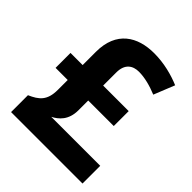

<svg xmlns="http://www.w3.org/2000/svg" viewBox="-200 -848 973 973"><g transform="rotate(45 286.0 -362.0)"><path d="M342 -724C224 -724 128 -667 128 -520V-425H41V-318H128V-247C128 -171 95 -145 40 -121V0H552V-127H201C236 -145 275 -177 275 -248V-318H458V-425H275V-519C275 -581 311 -603 354 -603C395 -603 441 -591 487 -572L532 -684C480 -706 414 -724 342 -724Z"/></g></svg>

Font: Noto Sans Gujarati
Style: Bold
Weight: 700
Designer: Jelle Bosma - Monotype Design Team, Universal Thirst
Foundry: Monotype Imaging Inc.
Version: Version 2.106